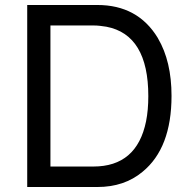

<svg xmlns="http://www.w3.org/2000/svg" viewBox="-20 -749 762 769"><path d="M89 0V-729H370Q532 -729 612 -597Q613 -596 613 -595Q667 -503 667 -365Q667 -156 551 -61Q478 0 370 0ZM182 -82H354Q528 -82 565 -263Q574 -308 574 -364Q574 -610 406 -642Q393 -644 380.5 -645.5Q368 -647 354 -647H182Z"/></svg>

Font: Ekushey Lalsalu
Style: Regular
Weight: 400
Designer: Al Mamun Sumon
Foundry: Al Mamun Sumon
Version: Version 1.0